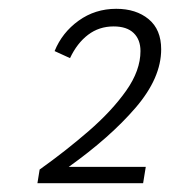

<svg xmlns="http://www.w3.org/2000/svg" viewBox="-20 -735 386 436"><path d="M70 -350Q129 -392 181.5 -437.5Q234 -483 266.5 -529Q299 -575 299 -619Q299 -645 283.5 -660Q268 -675 238 -675Q205 -675 180 -656Q155 -637 139 -603L104 -619Q121 -661 158.5 -688Q196 -715 244 -715Q289 -715 317.5 -691.5Q346 -668 346 -623Q346 -558 288 -490.5Q230 -423 136 -356H311L305 -319H65Z"/></svg>

Font: Livvic Light
Style: Italic
Weight: 300
Italic angle: -10°
Designer: Jacques Le Bailly, Baron von Fonthausen
Version: Version 1.001; ttfautohint (v1.8.2)